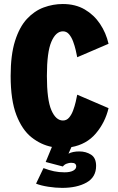

<svg xmlns="http://www.w3.org/2000/svg" viewBox="-20 -726 590 956"><path d="M289.5 209.5Q257 209.5 220.2 203.8Q183.5 198 159.5 188.5L196.5 111Q224 121.5 249 126.8Q274 132 301.5 132Q329 132 344.2 123.8Q359.5 115.5 359.5 102.5Q359.5 94.5 354 89.5Q348.5 84.5 334 84.5Q324.5 84.5 312.5 88.8Q300.5 93 293 103L207.5 80.5L238.5 5.5Q184 -5 137 -42.2Q90 -79.5 61.5 -153.5Q33 -227.5 33 -348Q33 -453 55 -522.5Q77 -592 114.2 -632Q151.5 -672 197.8 -689Q244 -706 292.5 -706Q355.5 -706 401.8 -679Q448 -652 478 -607.2Q508 -562.5 520.5 -508L364.5 -441Q362 -455 357 -476.5Q352 -498 344 -519.5Q336 -541 323.8 -555.5Q311.5 -570 293.5 -570Q258 -570 235.8 -518.2Q213.5 -466.5 213.5 -348Q213.5 -229 235.8 -177.5Q258 -126 293.5 -126Q311.5 -126 323.8 -140.2Q336 -154.5 344 -176Q352 -197.5 357 -219Q362 -240.5 364.5 -254.5L520.5 -187.5Q503.5 -116 457.2 -61.5Q411 -7 335.5 6.5L321 39Q342 28 375 28Q408 28 433.2 44Q458.5 60 458.5 100Q458.5 156 411 182.8Q363.5 209.5 289.5 209.5Z"/></svg>

Font: Trispace SemiCondensed ExtraBold
Style: Regular
Weight: 800
Width: 4
Designer: Tyler Finck
Foundry: Etcetera Type Company
Version: Version 1.210; ttfautohint (v1.8.3)